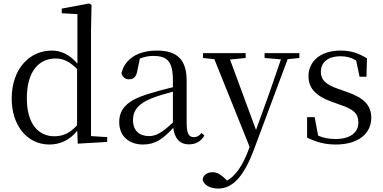

<svg xmlns="http://www.w3.org/2000/svg" viewBox="-20 -825 2224 1116"><path d="M432 10 603 0V-28L509 -34V-644L512 -796L498 -805L339 -775V-748L430 -743V-455C384 -509 334 -531 281 -531C151 -531 48 -424 48 -252C48 -93 140 15 267 15C330 15 386 -11 429 -65ZM428 -97C386 -51 347 -33 296 -33C205 -33 136 -102 136 -254C136 -418 212 -485 303 -485C348 -485 385 -467 428 -424Z M1078 14C1117 14 1147 -2 1168 -37L1152 -52C1136 -34 1124 -28 1107 -28C1080 -28 1065 -45 1065 -108V-355C1065 -479 1009 -531 893 -531C780 -531 706 -482 686 -400C692 -377 707 -364 730 -364C755 -364 772 -377 778 -413L793 -485C820 -495 845 -500 871 -500C950 -500 985 -470 985 -359V-318C941 -308 894 -295 852 -282C720 -244 673 -193 673 -115C673 -32 732 15 811 15C883 15 928 -18 987 -82C995 -22 1023 14 1078 14ZM985 -113C922 -53 886 -34 846 -34C790 -34 753 -66 753 -128C753 -183 786 -226 870 -257C904 -270 944 -281 985 -292Z M1518 -488 1613 -480 1542 -274 1468 -70 1317 -479 1408 -488V-516H1160V-488L1226 -481L1431 29L1420 58C1389 138 1350 196 1300 225L1288 213C1265 191 1242 176 1216 176C1188 176 1163 189 1158 217C1162 251 1204 271 1248 271C1329 271 1395 206 1455 47L1652 -481L1720 -488V-516H1518Z M1932 15C2068 15 2138 -53 2138 -140C2138 -210 2099 -255 1998 -290L1947 -308C1874 -333 1845 -360 1845 -408C1845 -461 1884 -498 1960 -498C1992 -498 2020 -491 2050 -474L2070 -379H2110L2113 -486C2063 -516 2020 -531 1960 -531C1840 -531 1773 -466 1773 -382C1773 -307 1824 -264 1905 -235L1957 -216C2038 -190 2063 -162 2063 -113C2063 -56 2018 -17 1930 -17C1888 -17 1857 -24 1829 -37L1809 -144H1765V-25C1819 1 1868 15 1932 15Z"/></svg>

Font: Harano Aji Mincho TW
Style: Regular
Weight: 400
Foundry: Masamichi Hosoda
Version: HaranoAjiMinchoTW-Regular version 20230610;ttx 4.39.4